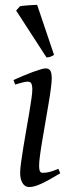

<svg xmlns="http://www.w3.org/2000/svg" viewBox="-20 -732 286 772"><path d="M222.2 -35.2Q199.2 -21.5 180.9 -11.2Q162.6 -1 147.5 6.1Q132.3 13.2 120.1 16.6Q107.9 20 97.2 20Q80.6 20 70.8 4.6Q61 -10.7 61 -37.1Q61 -51.8 64.7 -78.9Q68.4 -106 73.7 -138.9Q79.1 -171.9 85.4 -207.8Q91.8 -243.7 97.2 -276.1Q102.5 -308.6 106.2 -333.7Q109.9 -358.9 109.9 -371.1Q109.9 -382.3 108.4 -388.9Q106.9 -395.5 104.5 -398.7Q102.1 -401.9 98.1 -402.8Q94.2 -403.8 89.8 -403.8Q85.9 -403.8 77.9 -402.1Q69.8 -400.4 61.5 -397.9Q52.2 -395.5 41 -392.1L34.2 -410.2Q54.7 -419.4 75 -428Q95.2 -436.5 112.8 -442.9Q130.4 -449.2 143.6 -453.1Q156.7 -457 163.1 -457Q176.8 -457 182.4 -447.8Q188 -438.5 188 -416Q188 -401.9 184.3 -374.3Q180.7 -346.7 174.8 -312.5Q168.9 -278.3 162.6 -241Q156.2 -203.6 150.4 -169.4Q144.5 -135.3 140.9 -107.7Q137.2 -80.1 137.2 -65.9Q137.2 -50.8 140.4 -43.9Q143.6 -37.1 151.9 -37.1Q167 -37.1 180.9 -41Q194.8 -44.9 214.8 -53.2ZM197.3 -511.2Q187.5 -505.4 181.6 -503.4Q175.8 -501.5 167 -501L44.9 -689.5L60.5 -707Q66.4 -708 75.4 -709Q84.5 -710 94.5 -710.7Q104.5 -711.4 113.8 -711.9Q123 -712.4 129.4 -712.4Z"/></svg>

Font: Gentium Plus Afr
Style: Italic
Weight: 400
Italic angle: -8°
Designer: J. Victor Gaultney, Annie Olsen, Iska Routamaa, Becca Hirsbrunner
Foundry: SIL International
Version: Version 5.000